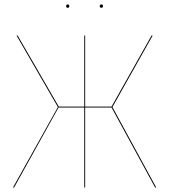

<svg xmlns="http://www.w3.org/2000/svg" viewBox="-20 -839 757 859"><path d="M483 -360 679 0H674L479 -358H361V0H357V-358H242L43 0H38L239 -360L54 -680H59L243 -362H357V-680H361V-362H479L658 -680H663ZM290 -812Q290 -804 283 -804Q276 -804 276 -812Q276 -819 283 -819Q290 -819 290 -812ZM441 -812Q441 -809 439 -806.5Q437 -804 434 -804Q430 -804 428 -806.5Q426 -809 426 -812Q426 -819 434 -819Q441 -819 441 -812Z"/></svg>

Font: FiraGO Four
Style: Regular
Weight: 100
Designer: bBox Type
Foundry: bBox Type GmbH
Version: Version 1.001